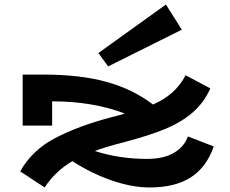

<svg xmlns="http://www.w3.org/2000/svg" viewBox="-20 -813 1015 847"><path d="M923 -167Q891 -75 821.5 -30.5Q752 14 640 14Q564 14 475.5 -16Q387 -46 299 -102Q223 -57 177 14L69 -57Q122 -151 223.5 -204Q325 -257 468 -295L492 -301L531 -312Q390 -366 210 -366V-259H80V-484H170Q335 -484 451 -451.5Q567 -419 655 -352Q705 -374 739.5 -404.5Q774 -435 799 -481L908 -423Q879 -359 829 -316Q779 -273 708.5 -244Q638 -215 532 -187Q450 -166 398 -147Q506 -112 628 -112Q702 -112 747.5 -139Q793 -166 809 -211ZM457 -520 782 -682 712 -793 414 -579Z"/></svg>

Font: BioRhyme Expanded ExtraBold
Style: Regular
Weight: 800
Width: 7
Designer: Aoife Mooney
Foundry: Aoife Mooney Type
Version: Version 1.001